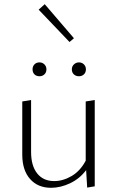

<svg xmlns="http://www.w3.org/2000/svg" viewBox="-20 -890 556 914"><path d="M311 -690 164 -844 193 -870 332 -708ZM135 -560Q135 -574 144 -583.5Q153 -593 168 -593Q182 -593 191.5 -583.5Q201 -574 201 -560Q201 -545 191.5 -536Q182 -527 168 -527Q153 -527 144 -536Q135 -545 135 -560ZM356 -593Q370 -593 379.5 -583.5Q389 -574 389 -560Q389 -545 379.5 -536Q370 -527 356 -527Q341 -527 331.5 -536Q322 -545 322 -560Q322 -574 332 -583.5Q342 -593 356 -593ZM431 -414V-3L395 3L390 -80Q359 -39 313.5 -17.5Q268 4 223 4Q160 4 123 -38Q86 -80 86 -154V-407L128 -414V-166Q128 -101 157 -64.5Q186 -28 238 -28Q280 -28 321 -52Q362 -76 388 -125V-407Z"/></svg>

Font: Ysabeau Infant Light
Style: Regular
Weight: 300
Designer: Christian Thalmann (Catharsis Fonts)
Version: Version 0.003